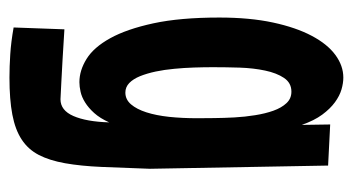

<svg xmlns="http://www.w3.org/2000/svg" viewBox="-190 -390 746 406"><g transform="rotate(90 183.0 -187.0)"><path d="M336.9 -130.9Q335 -73.2 333 -29.1Q331.1 15.1 325.2 48.3Q319.3 81.5 307.6 104Q295.9 126.5 275.1 140.1Q254.4 153.8 222.4 159.9Q190.4 166 144 166Q121.1 166 94.7 164.3Q68.4 162.6 38.1 157.2L42 49.8Q78.1 52.2 105.7 53.7Q133.3 55.2 151.9 56.2Q173.8 57.6 189.9 58.1Q213.4 58.1 225.3 30.8Q237.3 3.4 238.8 -44.9Q230 -25.4 219 -13.2Q208 -1 196.5 6.1Q185.1 13.2 174.1 15.6Q163.1 18.1 153.8 18.1Q128.9 18.1 104.5 2.9Q80.1 -12.2 60.8 -47.1Q41.5 -82 29.3 -138.4Q17.1 -194.8 17.1 -277.8Q17.1 -342.3 27.6 -391.1Q38.1 -439.9 55.7 -473.1Q73.2 -506.3 96.2 -523.2Q119.1 -540 144 -540Q155.8 -540 169.2 -536.1Q182.6 -532.2 196.3 -522.2Q210 -512.2 222.4 -495.4Q234.9 -478.5 244.1 -452.1L243.2 -512.2L330.1 -507.8ZM230 -231Q230 -246.1 229.7 -266.8Q229.5 -287.6 228.3 -309.8Q227.1 -332 223.6 -353.5Q220.2 -375 214.1 -392.1Q208 -409.2 198.2 -419.7Q188.5 -430.2 173.8 -430.2Q155.3 -430.2 144.8 -414.6Q134.3 -398.9 129.2 -374.5Q124 -350.1 123 -320.8Q122.1 -291.5 122.1 -264.2Q122.1 -245.1 122.8 -224.1Q123.5 -203.1 125.5 -182.4Q127.4 -161.6 131.3 -143.1Q135.3 -124.5 141.1 -110.1Q147 -95.7 155.5 -87.4Q164.1 -79.1 175.8 -79.1Q190.4 -79.1 200.7 -91.1Q210.9 -103 217.5 -123.5Q224.1 -144 227.1 -171.6Q230 -199.2 230 -231Z"/></g></svg>

Font: Mouse Memoirs
Style: Regular
Weight: 400
Version: Version 1.000